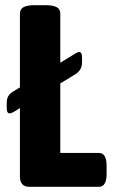

<svg xmlns="http://www.w3.org/2000/svg" viewBox="-20 -722 448 742"><path d="M32 -289Q24 -284 17 -284Q6 -284 6 -304V-324Q6 -340 12 -350.5Q18 -361 32 -369L271 -515Q276 -518 279.5 -519.5Q283 -521 286 -521Q297 -521 297 -501V-481Q297 -451 271 -435ZM94 0Q57 0 57 -40V-670Q57 -686 70.5 -694Q84 -702 115 -702H155Q186 -702 199.5 -694Q213 -686 213 -670V-131H362Q392 -131 392 -81V-50Q392 0 362 0Z"/></svg>

Font: Asap Condensed VF Beta
Style: Regular
Weight: 400
Designer: Pablo Cosgaya
Foundry: Omnibus-Type
Version: Version 1.008